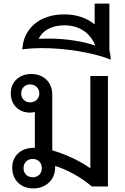

<svg xmlns="http://www.w3.org/2000/svg" viewBox="-20 -1038 698 1069"><path d="M165 11C235 11 287 -37 287 -105V-114C350 -95 431 -52 491 0H581V-615H483V-101C434 -136 354 -177 271 -201V-512C271 -579 224 -626 154 -626C86 -626 40 -581 40 -518C40 -455 84 -411 147 -411C156 -411 166 -412 174 -415V-215H168C95 -215 48 -169 48 -104C48 -37 95 11 165 11ZM98 -518C98 -547 119 -568 147 -568C177 -568 199 -547 199 -518C199 -489 177 -468 147 -468C119 -468 98 -489 98 -518ZM111 -102C111 -132 132 -153 162 -153C192 -153 213 -132 213 -102C213 -72 192 -51 162 -51C132 -51 111 -72 111 -102Z M597 -706C596 -725 593 -743 589 -760V-1018H507V-902C464 -938 406 -958 338 -958C202 -958 111 -881 104 -763C137 -768 177 -770 217 -770C342 -770 493 -747 597 -706ZM196 -822C213 -865 266 -897 338 -897C418 -897 480 -859 511 -784C443 -808 345 -823 258 -823C238 -823 216 -823 196 -822Z"/></svg>

Font: TPK Tissa Web Medium
Style: Regular
Weight: 500
Designer: Jacques Le Bailly, Suppakit Chalermlarp | Katatrad Co.,Ltd.
Foundry: Jacques Le Bailly, Cadson Demak Co.,Ltd.
Version: Version 5.000;Glyphs 3.1.2 (3151)